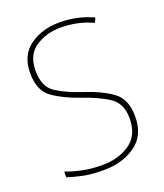

<svg xmlns="http://www.w3.org/2000/svg" viewBox="-136 -815 782 915"><g transform="rotate(-20 255.0 -357.0)"><path d="M460 -180Q460 -268 406 -307Q352 -346 262 -375Q189 -399 138.5 -431.5Q88 -464 88 -546Q88 -626 142.5 -662.5Q197 -699 271 -699Q308 -699 348 -691.5Q388 -684 432 -664L443 -687Q365 -724 273 -724Q184 -724 122 -679Q60 -634 60 -544Q60 -455 112.5 -417.5Q165 -380 246 -352Q332 -323 382 -289Q432 -255 432 -181Q432 -94 374 -54.5Q316 -15 236 -15Q179 -15 134.5 -24.5Q90 -34 52 -48V-19Q86 -8 128 1Q170 10 234 10Q327 10 393.5 -36.5Q460 -83 460 -180Z"/></g></svg>

Font: Noto Sans Display Thin
Style: Regular
Weight: 250
Designer: Monotype Design Team
Foundry: Monotype Imaging Inc.
Version: Version 1.900